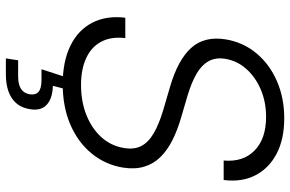

<svg xmlns="http://www.w3.org/2000/svg" viewBox="-186 -592 982 650"><g transform="rotate(90 305.0 -267.0)"><path d="M264.6 11.7Q188 11.7 134.8 -14.4Q81.5 -40.5 56.9 -88.4Q32.2 -136.2 40 -200.2H108.9Q103.5 -152.3 121.1 -118.9Q138.7 -85.4 176.5 -67.9Q214.4 -50.3 267.6 -50.3Q323.7 -50.3 369.1 -68.4Q414.6 -86.4 444.3 -119.1Q474.1 -151.9 481 -195.8Q486.8 -230 474.4 -254.2Q461.9 -278.3 431.6 -296.1Q401.4 -314 352.5 -328.6L272.5 -352.1Q182.6 -378.4 142.1 -423.3Q101.6 -468.3 113.3 -540Q123 -599.1 160.2 -643.8Q197.3 -688.5 254.4 -713.4Q311.5 -738.3 380.4 -738.3Q451.2 -738.3 500.5 -712.4Q549.8 -686.5 573.5 -640.4Q597.2 -594.2 589.4 -533.2H523.4Q529.3 -599.1 489.5 -637.9Q449.7 -676.8 375.5 -676.8Q325.2 -676.8 283.2 -658.9Q241.2 -641.1 213.6 -610.1Q186 -579.1 179.2 -539.1Q173.8 -505.9 187.5 -481.7Q201.2 -457.5 231 -440.7Q260.7 -423.8 303.2 -411.1L379.4 -388.7Q421.4 -376.5 455.1 -359.4Q488.8 -342.3 511.7 -319.1Q534.7 -295.9 544.2 -264.4Q553.7 -232.9 547.4 -192.4Q537.6 -132.8 500 -86.7Q462.4 -40.5 402.3 -14.4Q342.3 11.7 264.6 11.7ZM177.7 204.1 184.1 162.6H238.3Q266.1 162.6 281 152.8Q295.9 143.1 299.3 123Q302.2 103.5 290.8 93.5Q279.3 83.5 250.5 83.5H214.4L247.6 -18.6H283.7L282.2 0L270.5 44.9Q314.5 46.4 335.2 66.4Q356 86.4 349.6 122.6Q343.3 163.1 312.7 183.6Q282.2 204.1 231.9 204.1Z"/></g></svg>

Font: Inter 24pt Light
Style: Italic
Weight: 300
Italic angle: -9.3988°
Designer: Rasmus Andersson
Foundry: rsms
Version: Version 4.001;git-66647c0bb